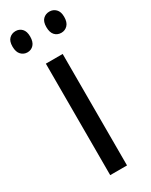

<svg xmlns="http://www.w3.org/2000/svg" viewBox="-210 -759 629 801"><g transform="rotate(-30 104.5 -359.0)"><path d="M146 0H65V-537H146ZM-20 -668Q-20 -694 -7.5 -706Q5 -718 23 -718Q41 -718 53 -705.5Q65 -693 65 -668Q65 -642 53 -629Q41 -616 23 -616Q5 -616 -7.5 -629Q-20 -642 -20 -668ZM143 -668Q143 -694 155.5 -706Q168 -718 186 -718Q204 -718 216.5 -705.5Q229 -693 229 -668Q229 -642 216.5 -629Q204 -616 186 -616Q167 -616 155 -629Q143 -642 143 -668Z"/></g></svg>

Font: Noto Sans Arabic ExtraCondensed
Style: Regular
Weight: 400
Width: 2
Designer: Monotype Design Team, Nadine Chahine, Nizar Qandah and Khaled Hosny
Foundry: Monotype Imaging Inc.
Version: Version 2.012